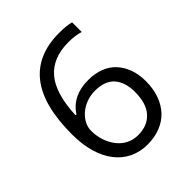

<svg xmlns="http://www.w3.org/2000/svg" viewBox="-166 -667 777 777"><g transform="rotate(-45 223.0 -278.5)"><path d="M44 -238Q44 -403 108 -484Q172 -565 297 -565Q340 -565 365 -558V-503Q335 -512 298 -512Q208 -512 161 -457Q114 -402 109 -282H114Q156 -347 246 -347Q284 -347 314 -335.5Q344 -324 364.5 -302Q385 -280 396.5 -249Q408 -218 408 -179Q408 -135 395.5 -100.5Q383 -66 360.5 -42Q338 -18 305 -5Q272 8 232 8Q189 8 154 -9Q119 -26 94.5 -58Q70 -90 57 -135Q44 -180 44 -238ZM232 -46Q285 -46 315.5 -79.5Q346 -113 346 -179Q346 -235 318.5 -266Q291 -297 235 -297Q209 -297 186 -288.5Q163 -280 146 -265.5Q129 -251 119 -232.5Q109 -214 109 -193Q109 -163 118 -136.5Q127 -110 143 -89.5Q159 -69 181.5 -57.5Q204 -46 232 -46Z"/></g></svg>

Font: UN Bangla
Style: Regular
Weight: 400
Designer: Desinged by Rajon, Unicode developed by Rashed (IMGN)
Version: Version 2.001;March 19, 2023;FontCreator 14.0.0.2901 64-bit